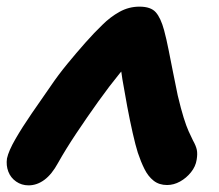

<svg xmlns="http://www.w3.org/2000/svg" viewBox="-31 -546 658 578"><path d="M55 12Q34 12 17.5 0.5Q1 -11 -6 -29.5Q-13 -48 -10 -69Q-5 -92 15.5 -127.5Q36 -163 64.5 -204.5Q93 -246 121 -286Q144 -320 171.5 -353.5Q199 -387 226 -417.5Q253 -448 277 -471Q301 -495 329 -510.5Q357 -526 389 -526Q423 -526 438 -509Q453 -492 463 -455Q470 -429 476.5 -396Q483 -363 490 -328Q497 -293 504 -259Q514 -217 522 -191.5Q530 -166 537 -150.5Q544 -135 550 -123Q559 -107 561.5 -95Q564 -83 561 -65Q558 -45 544 -27.5Q530 -10 511 0.5Q492 11 472 11Q448 11 431.5 -2Q415 -15 404 -37Q393 -59 384 -86Q377 -108 368.5 -145.5Q360 -183 352 -225.5Q344 -268 337.5 -307Q331 -346 330 -371L377 -376Q358 -360 328.5 -324Q299 -288 265 -240.5Q231 -193 199 -145Q167 -97 144 -56Q125 -21 102.5 -4.5Q80 12 55 12Z"/></svg>

Font: Shantell Sans Light
Style: Bold Italic
Weight: 700
Italic angle: -11°
Version: Version 1.011;[c5ecc13dd]